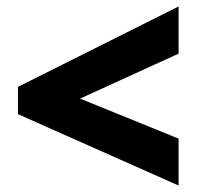

<svg xmlns="http://www.w3.org/2000/svg" viewBox="-20 -657 606 590"><path d="M528.8 -86.9 35.2 -306.2V-390.1L528.8 -637.2V-492.2L226.1 -354L528.8 -231Z"/></svg>

Font: Sahel Black FD
Style: Black-FD
Weight: 900
Foundry: Saber Rastikerdar (saber.rastikerdar@gmail.com)
Version: Version 3.3.1